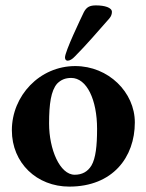

<svg xmlns="http://www.w3.org/2000/svg" viewBox="-20 -678 543 712"><path d="M231 -453C238 -453 248 -458 258 -469C300 -511 346 -565 385 -609C393 -618 395 -627 395 -634C395 -650 368 -658 336 -658C313 -658 301 -652 291 -633C279 -608 221 -487 221 -465C221 -456 226 -453 231 -453ZM237 14C398 14 480 -95 480 -224C480 -336 382 -433 259 -433C127 -433 24 -323 24 -195C24 -73 117 14 237 14ZM257 -30C202 -30 162 -124 162 -220C162 -292 169 -342 192 -368C206 -382 222 -389 244 -389C302 -389 340 -308 340 -200C340 -138 335 -91 319 -64C305 -41 284 -30 257 -30Z"/></svg>

Font: EB Garamond
Style: Bold
Weight: 700
Designer: Georg Duffner and Octavio Pardo
Foundry: Georg Duffner
Version: Version 1.000;PS 001.000;hotconv 1.0.88;makeotf.lib2.5.64775